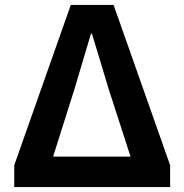

<svg xmlns="http://www.w3.org/2000/svg" viewBox="-20 -761 750 781"><path d="M38 0V-89L268 -741H442L672 -89V0ZM196 -124H511L422 -399L354 -624H350L283 -399Z"/></svg>

Font: Noto Sans KR
Style: Bold
Weight: 700
Designer: Ryoko NISHIZUKA  (kana, bopomofo & ideographs); Paul D. Hunt (Latin, Greek & Cyrillic); Sandoll Communications , Soo-you
Foundry: Adobe
Version: Version 2.004-H2;hotconv 1.0.118;makeotfexe 2.5.65603